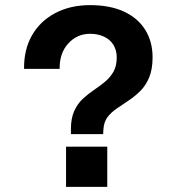

<svg xmlns="http://www.w3.org/2000/svg" viewBox="-20 -730 690 750"><path d="M257 -206V-225Q257 -268 270 -296.5Q283 -325 303.5 -344Q324 -363 347 -378.5Q370 -394 390 -410.5Q410 -427 423 -449.5Q436 -472 436 -506Q436 -533 423.5 -554Q411 -575 387 -586.5Q363 -598 332 -598Q281 -598 246.5 -560Q212 -522 213 -461H74Q73 -536 105 -592Q137 -648 196 -679Q255 -710 332 -710Q409 -710 463.5 -685Q518 -660 547 -614Q576 -568 576 -506Q576 -459 562.5 -427Q549 -395 527.5 -374Q506 -353 482 -337Q458 -321 436 -306Q414 -291 400 -272.5Q386 -254 384 -225L383 -206ZM238 0V-157H399V0Z"/></svg>

Font: Azeret Mono Thin SemiBold
Style: Regular
Weight: 600
Version: Version 1.002